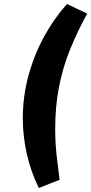

<svg xmlns="http://www.w3.org/2000/svg" viewBox="-20 -743 456 960"><path d="M174 197Q133 113 113.5 24Q94 -65 94 -151Q94 -261 122.5 -365.5Q151 -470 201 -561Q251 -652 315 -723L416 -675Q367 -586 330.5 -496Q294 -406 275 -308.5Q256 -211 256 -97Q256 -57 258.5 -18Q261 21 266.5 63Q272 105 278 156Z"/></svg>

Font: Nunito Sans 12pt ExtraBold
Style: Italic
Weight: 800
Italic angle: -9°
Designer: Vernon Adams
Foundry: Vernon Adams
Version: Version 3.101;gftools[0.9.27]